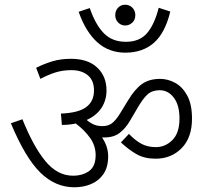

<svg xmlns="http://www.w3.org/2000/svg" viewBox="-20 -881 884 813"><path d="M468 -817Q468 -836 480 -848.5Q492 -861 510 -861Q528 -861 540.5 -848.5Q553 -836 553 -817Q553 -797 540 -785Q527 -773 510 -773Q493 -773 480.5 -785.5Q468 -798 468 -817ZM701 -832Q679 -741 631.5 -699.5Q584 -658 511 -658Q441 -658 392 -702Q343 -746 313 -831L360 -847Q384 -777 419.5 -740.5Q455 -704 513 -704Q571 -704 602.5 -740.5Q634 -777 652 -848ZM438 -219Q438 -173 418 -144Q398 -115 365.5 -101.5Q333 -88 295 -88Q214 -88 150.5 -150.5Q87 -213 26 -359L75 -376Q121 -261 172 -199Q223 -137 289 -137Q330 -137 357.5 -157Q385 -177 385 -224Q385 -264 361.5 -297Q338 -330 301 -358Q273 -352 242 -352L238 -400Q312 -403 345 -427.5Q378 -452 378 -498Q378 -541 351.5 -562.5Q325 -584 283 -584Q246 -584 215.5 -574.5Q185 -565 151 -547L133 -594Q165 -610 200.5 -621Q236 -632 281 -632Q352 -632 391.5 -595Q431 -558 431 -498Q431 -457 410 -424.5Q389 -392 347 -373Q364 -359 379 -353Q394 -347 414 -347Q438 -347 454 -359Q470 -371 488 -400L521 -454Q551 -504 581.5 -525.5Q612 -547 658 -547Q691 -547 722 -530Q753 -513 773 -476Q793 -439 793 -379Q793 -298 749 -253.5Q705 -209 639 -209Q592 -209 558.5 -228Q525 -247 492 -278L526 -314Q553 -286 579 -272Q605 -258 640 -258Q680 -258 710 -288Q740 -318 740 -379Q740 -436 716 -467.5Q692 -499 656 -499Q625 -499 605 -481.5Q585 -464 560 -420L530 -369Q512 -338 487 -318.5Q462 -299 423 -299Q417 -299 412 -299Q438 -261 438 -219Z"/></svg>

Font: RS Noto Sans Light
Style: Regular
Weight: 300
Designer: Monotype Design Team
Foundry: Monotype Imaging Inc.
Version: Version 3.10